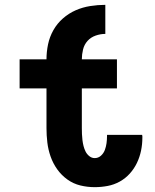

<svg xmlns="http://www.w3.org/2000/svg" viewBox="-20 -765 640 793"><path d="M371 8Q341 8 312 1Q283 -6 258.5 -23.5Q234 -41 216.5 -65.5Q199 -90 189 -118.5Q179 -147 175.5 -176.5Q172 -206 172 -236V-400H61V-520H172Q172 -551 178.5 -582Q185 -613 200.5 -640.5Q216 -668 240 -689Q264 -710 292.5 -722.5Q321 -735 352.5 -740Q384 -745 415 -745V-625Q395 -625 375 -618Q355 -611 341.5 -596Q328 -581 323 -560.5Q318 -540 318 -520H463V-400H318V-236Q318 -224 318.5 -211.5Q319 -199 320.5 -186.5Q322 -174 325 -162Q328 -150 333.5 -139Q339 -128 349 -120Q359 -112 371 -112Q386 -112 397 -122Q408 -132 413 -145.5Q418 -159 420 -173.5Q422 -188 422 -203Q422 -204 422 -205Q422 -206 422 -208H567Q568 -205 568 -202Q568 -199 568 -196Q568 -169 562.5 -142.5Q557 -116 545.5 -92Q534 -68 516 -48Q498 -28 474.5 -15Q451 -2 424.5 3Q398 8 371 8Z"/></svg>

Font: Iosevka Custom Heavy Extended
Style: Regular
Weight: 900
Width: 7
Monospace: yes
Designer: Belleve Invis
Foundry: Belleve Invis
Version: Version 11.2.4; ttfautohint (v1.8.4)